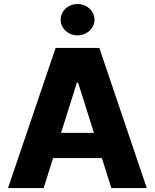

<svg xmlns="http://www.w3.org/2000/svg" viewBox="-20 -949 782 969"><path d="M20.5 0 260.7 -707H481.4L720.7 0H542L494.1 -151.4H248L200.2 0ZM454.1 -278.3 374 -532.2H368.2L288.1 -278.3ZM286.1 -849.6Q286.1 -871.1 297.6 -889.4Q309.1 -907.7 328.6 -918.2Q348.1 -928.7 371.1 -928.7Q394 -928.7 413.8 -918.2Q433.6 -907.7 445.3 -889.4Q457 -871.1 457 -849.6Q457 -828.1 445.3 -809.8Q433.6 -791.5 413.8 -781Q394 -770.5 371.1 -770.5Q348.1 -770.5 328.6 -781Q309.1 -791.5 297.6 -809.8Q286.1 -828.1 286.1 -849.6Z"/></svg>

Font: Pretendard JP ExtraBold
Style: Regular
Weight: 800
Designer: Base glyphs from Inter by Rasmus Andersson; Hangeul glyphs from Noto Sans CJK(Source Han Sans) by Jang Soo-young and Kan
Foundry: Kil Hyung-jin
Version: Version 1.309